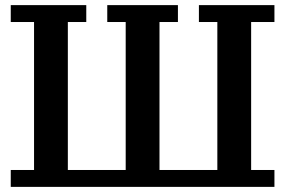

<svg xmlns="http://www.w3.org/2000/svg" viewBox="-20 -725 1114 750"><path d="M22 -639V-705H317V-639H245V-61H471V-639H399V-705H675V-639H603V-61H829V-639H757V-705H1052V-639H961V-61H1052V5H22V-61H113V-639Z"/></svg>

Font: PT Serif Caption
Style: Semibold
Weight: 600
Designer: A.Korolkova, O.Umpeleva, V.Yefimov
Foundry: ParaType Ltd
Version: Version 1.00;May 2, 2020;FontCreator 12.0.0.2544 64-bit